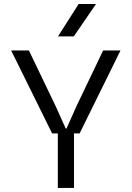

<svg xmlns="http://www.w3.org/2000/svg" viewBox="-20 -930 651 950"><path d="M237.8 -270 35.2 -680.2H123L254.9 -405.8L305.2 -293.9H309.1L358.9 -405.8L490.2 -680.2H576.2L374 -270H346.2V0H266.1V-270ZM267.1 -750 369.1 -910.2H455.1L345.2 -750Z"/></svg>

Font: TASA Orbiter Text
Style: Regular
Weight: 400
Designer: Weizhong Zhang
Version: Version 1.000;Glyphs 3.1.2 (3151)